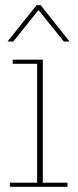

<svg xmlns="http://www.w3.org/2000/svg" viewBox="-20 -720 299 740"><path d="M18 0V-16H123V-474H29V-490H145V-16H240V0ZM9 -560 121 -700H137L248 -560H226L123 -688H134L31 -560Z"/></svg>

Font: Montagu Slab 144pt Thin
Style: Regular
Weight: 250
Version: Version 1.000